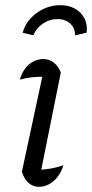

<svg xmlns="http://www.w3.org/2000/svg" viewBox="-20 -719 357 745"><path d="M133 -25 117 -59Q147 -60 174 -64.5Q201 -69 226 -78Q219 -53 204 -33.5Q189 -14 170 -4Q151 6 131 6Q108 6 90.5 -9.5Q73 -25 65 -53L152 -458L164 -421Q130 -422 106 -419.5Q82 -417 57 -410Q64 -435 77.5 -453Q91 -471 109.5 -480.5Q128 -490 148 -490Q170 -490 188 -476.5Q206 -463 216 -438ZM214 -699Q247 -699 271.5 -685Q296 -671 308 -647Q320 -623 316 -592L271 -582Q272 -609 253 -627Q234 -645 203 -645Q172 -645 146.5 -627.5Q121 -610 109 -582L68 -592Q76 -623 98 -647Q120 -671 150 -685Q180 -699 214 -699Z"/></svg>

Font: Piazzolla 24pt
Style: Italic
Weight: 400
Italic angle: -11.3°
Designer: Juan Pablo del Peral
Foundry: Huerta Tipografica
Version: Version 2.005